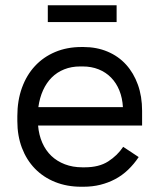

<svg xmlns="http://www.w3.org/2000/svg" viewBox="-20 -705 606 731"><path d="M289 6H297Q332 6 362 -1.5Q392 -9 418.5 -23Q445 -37 467.5 -58.5Q490 -80 508 -107L449 -146Q427 -113 392 -90.5Q357 -68 303 -68H293Q257 -68 227 -79.5Q197 -91 175.5 -111.5Q154 -132 141 -161.5Q128 -191 125 -227H521V-283Q521 -338 505 -382.5Q489 -427 460 -459Q431 -491 389.5 -508.5Q348 -526 298 -526H290Q235 -526 190 -507Q145 -488 113 -453.5Q81 -419 63.5 -370.5Q46 -322 46 -263V-244Q46 -188 63.5 -142Q81 -96 113 -63Q145 -30 190 -12Q235 6 289 6ZM126 -297Q131 -333 144 -361.5Q157 -390 177 -410Q197 -430 224.5 -441Q252 -452 285 -452H295Q328 -452 355.5 -441Q383 -430 403 -409.5Q423 -389 434.5 -360.5Q446 -332 448 -297ZM162 -621H424V-685H162Z"/></svg>

Font: Fixel Variable
Style: Regular
Weight: 100
Width: 3
Designer: AlfaBravo + MacPaw
Foundry: Kyrylo Tkachov, Marchela Mozhyna, Serhii Makarenko, Maria Weinstein, Zakhar Kryvoshyya
Version: Version 1.211